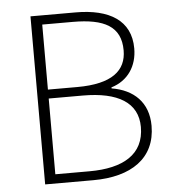

<svg xmlns="http://www.w3.org/2000/svg" viewBox="-49 -705 676 750"><g transform="rotate(-5 288.5 -329.5)"><path d="M98 0H287C436 0 532 -65 532 -192C532 -284 475 -337 389 -351V-355C455 -375 491 -430 491 -499C491 -609 407 -659 275 -659H98ZM141 -368V-623H261C384 -623 449 -589 449 -495C449 -416 393 -368 256 -368ZM141 -36V-333H275C412 -333 490 -287 490 -191C490 -84 408 -36 275 -36Z"/></g></svg>

Font: Source Sans Pro Light
Style: Regular
Weight: 300
Designer: Paul D. Hunt
Foundry: Adobe Systems Incorporated
Version: Version 3.006;hotconv 1.0.111;makeotfexe 2.5.65597